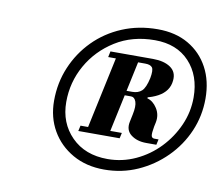

<svg xmlns="http://www.w3.org/2000/svg" viewBox="-60 -862 712 613"><g transform="rotate(10 296.5 -555.5)"><path d="M211 -427 215 -445H349L345 -427ZM237 -433 293 -695H365L309 -433ZM431 -427Q401 -427 381.5 -442Q362 -457 368 -485L373 -509Q379 -537 374 -551Q369 -565 358 -565L386 -569L411 -574L410 -568Q429 -563 442 -542.5Q455 -522 450 -497L447 -483Q443 -461 444.5 -453Q446 -445 455 -445H468L464 -427ZM326 -565 329 -580H359Q378 -580 389.5 -590.5Q401 -601 408 -633Q413 -660 407 -668Q401 -676 384 -676H264L268 -695H406Q442 -695 463 -680.5Q484 -666 481 -638Q478 -603 443 -584Q408 -565 356 -565ZM313 -320Q255 -320 211 -345Q167 -370 142.5 -412.5Q118 -455 118 -509Q118 -567 139.5 -618Q161 -669 199.5 -708Q238 -747 290.5 -769Q343 -791 405 -791Q463 -791 505 -766.5Q547 -742 570 -699Q593 -656 593 -599Q593 -543 571.5 -493Q550 -443 511 -404Q472 -365 421.5 -342.5Q371 -320 313 -320ZM318 -355Q366 -355 409 -375Q452 -395 484.5 -429Q517 -463 536 -506Q555 -549 555 -596Q555 -667 514 -711Q473 -755 402 -755Q329 -755 274 -720.5Q219 -686 188 -631Q157 -576 157 -512Q157 -444 201 -399.5Q245 -355 318 -355Z"/></g></svg>

Font: Libre Bodoni Medium
Style: Italic
Weight: 500
Italic angle: -13°
Designer: Pablo Impallari, Rodrigo Fuenzalida
Foundry: Impallari Type
Version: Version 2.005;gftools[0.9.23]